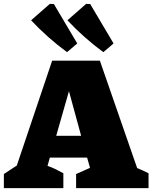

<svg xmlns="http://www.w3.org/2000/svg" viewBox="-54 -974 789 994"><path d="M656 -104Q671 -98 686 -91Q701 -84 715 -77V0H340V-73L412 -105L397 -158H204L192 -115Q214 -108 234 -98Q254 -88 274 -77V0H-34V-73L33 -117L216 -660H463ZM237 -271H366L303 -502ZM293 -704Q191 -779 107 -869L204 -954L225 -953L346 -749ZM481 -704Q379 -779 295 -869L392 -954L413 -953L534 -749Z"/></svg>

Font: Piazzolla SC Black
Style: Regular
Weight: 900
Designer: Juan Pablo del Peral
Foundry: Huerta Tipografica
Version: Version 1.330